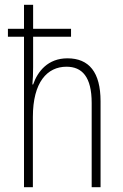

<svg xmlns="http://www.w3.org/2000/svg" viewBox="-20 -873 512 800"><path d="M118 -853H80V-753H13V-720H80V-93H117V-386C117 -531 177 -595 257 -595C322 -595 362 -553 362 -444V-93H399V-451C399 -572 351 -630 261 -630C180 -630 137 -576 118 -521H115C117 -545 118 -563 118 -593V-720H276V-753H118Z"/></svg>

Font: Noto Sans Telugu UI Condensed ExtraLight
Style: Regular
Weight: 200
Width: 3
Designer: Jelle Bosma - Monotype Design Team
Foundry: Monotype Imaging Inc.
Version: Version 2.005